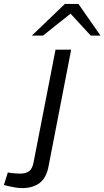

<svg xmlns="http://www.w3.org/2000/svg" viewBox="-154 -753 534 982"><path d="M-134 193 -114 129 -96 132Q-85 133 -73 134Q-61 135 -51 135Q-21 135 -5 122.5Q11 110 17 81L130 -499H210L94 99Q83 157 48.5 183Q14 209 -40 209Q-58 209 -75.5 206Q-93 203 -111 199ZM310 -571 194 -697 178 -733H247L360 -571ZM9 -571 178 -733H247L218 -692L66 -571Z"/></svg>

Font: REM Light
Style: Italic
Weight: 300
Italic angle: -11°
Designer: Octavio Pardo
Foundry: Ashler Design
Version: Version 1.005;gftools[0.9.28]